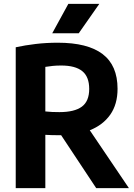

<svg xmlns="http://www.w3.org/2000/svg" viewBox="-20 -969 691 989"><path d="M61 0V-725.5Q109 -736 163.8 -742.5Q218.5 -749 278 -749Q431.5 -749 508.5 -690.5Q585.5 -632 585.5 -511.5Q585.5 -432 548 -378.5Q510.5 -325 442.5 -298L644 0H475.5L295 -272.5Q290 -272.5 285 -272.5Q263.5 -272.5 247 -273Q230.5 -273.5 213.5 -274.5V0ZM286 -391.5Q363.5 -391.5 401.5 -419.5Q439.5 -447.5 439.5 -511Q439.5 -573.5 403.8 -602.5Q368 -631.5 295.5 -631.5Q271 -631.5 251.5 -629.5Q232 -627.5 213.5 -624.5V-395Q232.5 -393 249 -392.2Q265.5 -391.5 286 -391.5ZM249 -797.5 332 -949H491.5L385.5 -797.5Z"/></svg>

Font: Encode Sans SemiCondensed SemiCondensed
Style: Bold
Weight: 700
Width: 4
Designer: Multiple Designers
Foundry: Impallari Type
Version: Version 3.000; ttfautohint (v1.8.3) -l 8 -r 50 -G 200 -x 14 